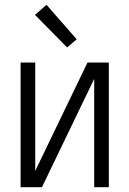

<svg xmlns="http://www.w3.org/2000/svg" viewBox="-20 -781 540 801"><path d="M66 0V-520H127V-68L345 -520H434V0H373V-452L155 0ZM260 -583 126 -719 174 -761 300 -617Z"/></svg>

Font: Iosevka SS04 Light
Style: Regular
Weight: 300
Monospace: yes
Designer: Belleve Invis
Foundry: Belleve Invis
Version: Version 19.0.0; ttfautohint (v1.8.4)